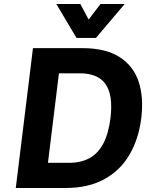

<svg xmlns="http://www.w3.org/2000/svg" viewBox="-20 -941 763 961"><path d="M59 0 145 -700H393Q508 -700 577.5 -656Q647 -612 673.5 -533.5Q700 -455 687 -349Q674 -245 628 -166.5Q582 -88 502 -44Q422 0 307 0ZM220 -126H325Q384 -126 427 -149Q470 -172 496.5 -221.5Q523 -271 533 -350Q540 -409 533.5 -451.5Q527 -494 507.5 -521Q488 -548 456 -561Q424 -574 380 -574H275ZM363 -751 262 -921H382L452 -790H383L483 -921H604L460 -751Z"/></svg>

Font: Inclusive Sans
Style: Italic
Weight: 400
Italic angle: -7°
Designer: Olivia King
Foundry: Olivia King
Version: Version 2.004